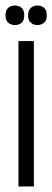

<svg xmlns="http://www.w3.org/2000/svg" viewBox="-30 -677 190 697"><path d="M37 0V-528H93V0ZM105 -586Q92 -586 82 -594.5Q72 -603 72 -621Q72 -640 82 -648.5Q92 -657 105 -657Q120 -657 130 -648.5Q140 -640 140 -621Q140 -603 130 -594.5Q120 -586 105 -586ZM23 -586Q10 -586 0 -594.5Q-10 -603 -10 -621Q-10 -640 0 -648.5Q10 -657 23 -657Q39 -657 48.5 -648.5Q58 -640 58 -621Q58 -603 48.5 -594.5Q39 -586 23 -586Z"/></svg>

Font: Bricolage Grotesque 96pt Condensed ExtraLight
Style: Regular
Weight: 200
Width: 3
Designer: Mathieu Triay
Foundry: Atelier Triay
Version: Version 1.001; ttfautohint (v1.8.4.7-5d5b);gftools[0.9.33.de